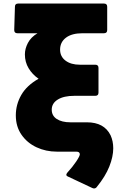

<svg xmlns="http://www.w3.org/2000/svg" viewBox="-20 -810 692 1080"><path d="M318 -531Q318 -492 348.5 -469Q379 -446 429 -446H516Q534 -446 534 -428V-289Q534 -271 516 -271H398Q339 -271 305 -250Q271 -229 271 -193Q271 -159 299.5 -140.5Q328 -122 376 -122H469Q566 -122 602 -49Q617 -16 617 24Q617 71 595 126.5Q573 182 525 241Q519 250 509 250Q504 250 498 247L362 183Q353 179 353 173Q353 169 358 162Q389 128 409 98Q429 68 429 58Q429 43 409 43H300Q238 43 185.5 18.5Q133 -6 101 -52Q69 -98 69 -161Q69 -222 99.5 -275.5Q130 -329 197 -367Q162 -391 141 -426Q120 -461 120 -504Q120 -536 137 -568.5Q154 -601 191 -623H78Q60 -623 60 -641L64 -772Q64 -790 82 -790H565Q583 -790 583 -772V-641Q583 -623 565 -623H444Q384 -623 351 -598Q318 -573 318 -531Z"/></svg>

Font: LINE Seed JP_TTF ExtraBold
Style: Regular
Weight: 800
Designer: LY Corporation & Fontrix & Fontworks
Version: Version 1.015